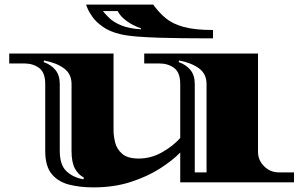

<svg xmlns="http://www.w3.org/2000/svg" viewBox="-20 -790 1324 832"><path d="M385 22Q327 22 279.5 10Q232 -2 204 -36Q176 -70 176 -136V-426Q176 -476 149.5 -495.5Q123 -515 86 -515H20V-558H472V-225Q472 -201 479 -172.5Q486 -144 509.5 -123.5Q533 -103 581 -103Q635 -103 683 -130.5Q731 -158 761 -192V-426Q761 -476 734.5 -495.5Q708 -515 671 -515H605V-558H1098V-132Q1098 -96 1124.5 -69.5Q1151 -43 1188 -43H1254V0H761V-129Q728 -95 673.5 -60Q619 -25 546.5 -1.5Q474 22 385 22ZM342 -13 343 -21Q319 -33 304.5 -60Q290 -87 290 -136V-426Q290 -470 257 -494Q224 -518 171 -528L169 -521Q201 -510 220 -487Q239 -464 239 -426V-136Q239 -76 267.5 -48.5Q296 -21 342 -13ZM824 -43H875V-426Q875 -470 842 -494Q809 -518 756 -528L754 -521Q786 -510 805 -487Q824 -464 824 -426ZM849 -624Q816 -624 769 -624.5Q722 -625 671.5 -626.5Q621 -628 575.5 -631.5Q530 -635 501 -642Q455 -653 425.5 -674Q396 -695 380.5 -717Q365 -739 359 -754.5Q353 -770 353 -770H644Q669 -735 699 -710.5Q729 -686 777 -673Q825 -660 903 -660V-624ZM591 -663V-667Q576 -672 555.5 -682.5Q535 -693 517 -708.5Q499 -724 490 -742H426Q435 -730 453.5 -712Q472 -694 505.5 -680Q539 -666 591 -663Z"/></svg>

Font: Diplomata
Style: Regular
Weight: 400
Designer: Eduardo Rodriguez Tunni
Foundry: Eduardo Rodriguez Tunni
Version: Version 1.002; ttfautohint (v1.8.4.7-5d5b);gftools[0.9.23]